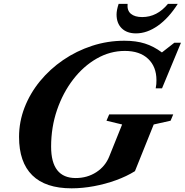

<svg xmlns="http://www.w3.org/2000/svg" viewBox="-20 -988 980 1018"><path d="M359.5 10.5Q221 10.5 151 -58.8Q81 -128 81 -262Q81 -342.5 110.2 -418Q139.5 -493.5 192.2 -557.8Q245 -622 315.2 -670Q385.5 -718 468 -745Q550.5 -772 639.5 -772Q701.5 -772 748.2 -757.2Q795 -742.5 838.5 -710L904.5 -761.5H939.5L839 -519.5H805.5Q808 -531 808.8 -542Q809.5 -553 809.5 -563Q809.5 -634.5 765.2 -676.2Q721 -718 642 -718Q563.5 -718 492.8 -677.5Q422 -637 367.8 -566.5Q313.5 -496 282.2 -404.5Q251 -313 251 -210.5Q251 -44 381.5 -44Q442.5 -44 490.5 -75Q538.5 -106 559.5 -159L627.5 -328L544.5 -348L559 -381.5H898.5L884.5 -348L795 -328L695.5 -80.5Q651.5 -53 595 -32.5Q538.5 -12 477.8 -0.8Q417 10.5 359.5 10.5ZM701 -811Q653 -811 625.5 -837.8Q598 -864.5 598 -911.5Q598 -934 609 -967.5H656.5Q653 -932.5 673.8 -915Q694.5 -897.5 734 -897.5Q813 -897.5 870.5 -967.5H922.5Q874.5 -892 817 -851.5Q759.5 -811 701 -811Z"/></svg>

Font: Libre Caslon Text Bold
Style: Italic
Weight: 700
Italic angle: -22.583°
Designer: Pablo Impallari, Rodrigo Fuenzalida, Katja Schimmel
Foundry: Pablo Impallari, Rodrigo Fuenzalida
Version: Version 2.000